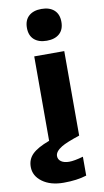

<svg xmlns="http://www.w3.org/2000/svg" viewBox="-161 -814 608 1119"><g transform="rotate(-10 143.0 -255.0)"><path d="M80.1 -500H257.8V0Q179.7 25.9 149.9 43.9Q109.9 68.4 109.9 95.2Q109.9 115.7 127.2 127.9Q144.5 140.1 174.8 140.1Q205.1 140.1 257.8 125V236.8Q200.7 254.9 122.1 254.9Q44.4 254.9 -3.7 219.7Q-51.8 184.6 -51.8 130.9Q-51.8 85.9 -21.2 55.9Q9.3 25.9 79.1 0H80.1ZM94 -740.7Q66.9 -716.3 66.9 -670.9Q66.9 -625.5 94 -601.3Q121.1 -577.1 168.9 -577.1Q216.8 -577.1 243.9 -601.3Q271 -625.5 271 -670.9Q271 -716.3 243.9 -740.7Q216.8 -765.1 168.9 -765.1Q121.1 -765.1 94 -740.7Z"/></g></svg>

Font: Messapia Bold
Style: Regular
Weight: 400
Designer: Luca Marsano
Foundry: Collletttivo
Version: Version 1.000;FEAKit 1.0